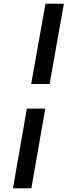

<svg xmlns="http://www.w3.org/2000/svg" viewBox="-20 -892 372 1022"><path d="M244 -445H146L222 -872H320ZM147 110H49L123 -314H221Z"/></svg>

Font: Open Sauce Sans Medium Italic
Style: Regular
Weight: 500
Italic angle: -10°
Designer: Alfredo Marco Pradil
Foundry: Creative Sauce Fz LLC
Version: Version 1.477